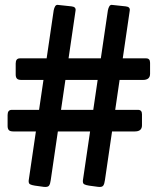

<svg xmlns="http://www.w3.org/2000/svg" viewBox="-20 -762 643 783"><path d="M187 -28Q185 -12 180 -5Q175 2 158 0L122 -5Q109 -7 102.5 -10.5Q96 -14 97 -26L199 -720Q201 -730 205 -736.5Q209 -743 216 -742L272 -736Q291 -734 288 -718ZM408 -28Q406 -12 401 -5Q396 2 380 0L343 -5Q330 -7 323.5 -10.5Q317 -14 318 -26L420 -720Q422 -730 426 -736.5Q430 -743 437 -742L493 -736Q512 -734 509 -718ZM559 -251Q559 -226 530 -226H34Q21 -226 16 -231.5Q11 -237 11 -248V-293Q11 -314 28 -314H543Q559 -314 559 -296ZM592 -461Q592 -436 563 -436H67Q54 -436 49 -441.5Q44 -447 44 -458V-503Q44 -524 61 -524H576Q592 -524 592 -506Z"/></svg>

Font: Libre Franklin Thin ExtraBold
Style: Regular
Weight: 800
Version: Version 3.000